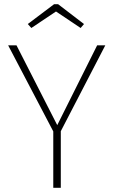

<svg xmlns="http://www.w3.org/2000/svg" viewBox="-20 -899 543 919"><path d="M271 -271V0H235V-270L19 -682H59L254 -300L445 -682H484ZM248 -844 130 -765 113 -784 239 -879H258L382 -784L366 -765Z"/></svg>

Font: FiraSans
Style: Regular
Weight: 200
Designer: Carrois Corporate & Edenspiekermann AG
Foundry: Carrois Corporate GbR & Edenspiekermann AG
Version: Version 3.106;PS 003.106;hotconv 1.0.70;makeotf.lib2.5.58329